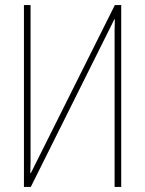

<svg xmlns="http://www.w3.org/2000/svg" viewBox="-20 -734 570 754"><path d="M74 0V-714H100V-138Q100 -113 100 -97Q100 -81 99 -54H101L431 -714H456V0H430V-563Q430 -594 430 -613Q430 -632 431 -658H429L101 0Z"/></svg>

Font: Noto Sans Mono Condensed Thin
Style: Regular
Weight: 100
Width: 3
Designer: Monotype Design Team
Foundry: Monotype Imaging Inc.
Version: Version 2.014; ttfautohint (v1.8.4.7-5d5b)